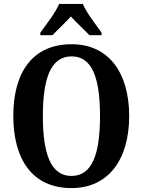

<svg xmlns="http://www.w3.org/2000/svg" viewBox="-20 -951 728 981"><path d="M186 -784V-771H248C272 -797 316 -837 342 -867C368 -837 413 -797 437 -771H499V-784C472 -822 422 -886 403 -931H282C264 -886 213 -822 186 -784ZM345 10C535 10 640 -137 640 -358C640 -580 535 -725 346 -725C145 -725 48 -580 48 -359C48 -137 145 10 345 10ZM345 -52C239 -52 199 -166 199 -358C199 -550 239 -663 346 -663C452 -663 491 -550 491 -358C491 -166 452 -52 345 -52Z"/></svg>

Font: Noto Serif Tamil Condensed
Style: Bold Italic
Weight: 700
Width: 3
Italic angle: -12°
Designer: Indian Type Foundry, Tom Grace, and the Monotype Design Team
Foundry: Monotype Imaging Inc.
Version: Version 2.003